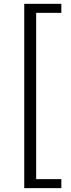

<svg xmlns="http://www.w3.org/2000/svg" viewBox="-20 -809 371 998"><path d="M106 168.9V-789.1H298.8V-742.2H168V122.1H298.8V168.9Z"/></svg>

Font: `nÑOS CN Normal
Style: Regular
Weight: 350
Designer: Ryoko NISHIZUKA ?XZm?[P (kana & ideographs); Paul D. Hunt (Latin, Greek & Cyrillic); Wenlong ZHANG _ e??? (bopomofo); Sa
Foundry: Adobe Systems Incorporated
Version: Version 1.004 June 21, 2023